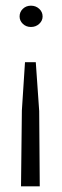

<svg xmlns="http://www.w3.org/2000/svg" viewBox="-20 -517 217 676"><path d="M68 -298H106L118 -126L120 139H54L57 -128ZM89 -497Q106 -497 118 -486Q130 -475 130 -459Q130 -444 118 -433Q106 -422 89 -422Q72 -422 60.5 -433Q49 -444 49 -459Q49 -475 60.5 -486Q72 -497 89 -497Z"/></svg>

Font: Alumni Sans Thin
Style: Regular
Weight: 400
Version: Version 1.018